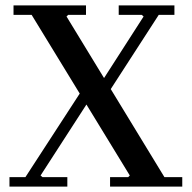

<svg xmlns="http://www.w3.org/2000/svg" viewBox="-20 -690 710 710"><path d="M588 -35H654V0H387V-35H454L460 -41L97 -635H30V-670H298V-635H232L226 -629ZM333 -352 511 -629 504 -635H419V-670H625V-635H567L384 -352ZM331 -352 130 -41 137 -35H229V0H15V-35H74L280 -352Z"/></svg>

Font: Brygada 1918 Medium
Style: Regular
Weight: 500
Designer: Mateusz Machalski | Borys Kosmynka | Przemek Hoffer
Foundry: NIEPODLEGLA 2018
Version: Version 3.006